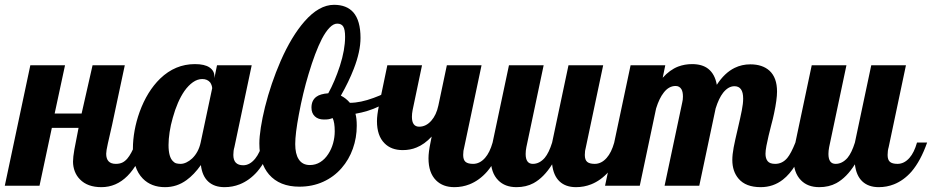

<svg xmlns="http://www.w3.org/2000/svg" viewBox="-58 -771 3869 797"><path d="M273.9 -26.4Q259.8 -40.5 252.4 -59.8Q245.1 -79.1 245.1 -100.1Q245.1 -118.7 250.7 -150.4Q256.3 -182.1 268.1 -240.2H157.2L106 0H-38.1L67.9 -500H211.9L168.9 -299.8H280.8L326.2 -500H460L407.2 -252L389.6 -174.8Q382.8 -144.5 382.8 -132.8Q382.8 -90.8 422.9 -90.8Q438 -90.8 449.2 -95.9Q460.4 -101.1 470.2 -112.3Q479 -122.6 487.1 -137.7Q495.1 -152.8 506.8 -179.2H548.8Q485.8 5.9 362.8 5.9Q305.2 5.9 273.9 -26.4Z M534.7 -29.8Q493.7 -71.8 493.7 -154.8Q493.7 -189.9 500.7 -229Q507.8 -268.1 521.5 -306.2Q552.7 -392.1 606.9 -444.8Q669.4 -504.9 751 -504.9Q791.5 -504.9 811.8 -491Q832 -477.1 832 -454.1V-446.8L842.8 -500H986.8L915 -160.2Q910.6 -145.5 910.6 -127.9Q910.6 -85 951.7 -85Q979 -85 1001.5 -112.8Q1020.5 -136.2 1032.7 -179.2H1074.7Q1047.9 -103 1009.8 -58.6Q977.5 -22 937 -5.9Q907.2 5.9 874 5.9Q831.5 5.9 806.4 -17.3Q781.2 -40.5 775.9 -85.9Q747.6 -45.9 716.3 -23.4Q676.3 5.9 627 5.9Q569.8 5.9 534.7 -29.8ZM739.7 -113.3Q766.1 -138.7 774.9 -179.2L822.8 -404.8Q822.8 -409.7 820.6 -416.3Q818.4 -422.9 814.5 -428.7Q802.7 -442.9 781.7 -442.9Q761.7 -442.9 742.9 -429.7Q724.1 -416.5 707.5 -393.1Q678.2 -350.6 659.2 -282.2Q650.4 -252 646 -222.4Q641.6 -192.9 641.6 -168.9Q641.6 -119.1 660.2 -101.6Q666.5 -94.7 674.3 -92.8Q682.1 -90.8 691.9 -90.8Q703.1 -90.8 715.6 -96.7Q728 -102.5 739.7 -113.3Z M1058.6 -46.9Q1018.6 -93.3 1018.6 -175.8Q1018.6 -202.6 1024.7 -241.9Q1030.8 -281.2 1042 -326.7Q1066.4 -424.3 1106.9 -517.6Q1151.9 -620.1 1205.6 -681.6Q1266.1 -751 1328.6 -751Q1380.9 -751 1408.7 -719.7Q1438.5 -685.5 1438.5 -613.8Q1438.5 -557.1 1410.6 -485.4Q1389.6 -431.2 1356.9 -374Q1377.9 -363.8 1394.5 -344.2Q1438 -344.2 1493.2 -364.7Q1542.5 -382.3 1577.6 -407.2L1586.9 -379.9Q1559.1 -350.6 1515.1 -329.3Q1471.2 -308.1 1417.5 -298.8Q1422.9 -280.3 1422.9 -249Q1422.9 -199.2 1406.7 -153.8Q1390.6 -108.4 1359.9 -73.2Q1328.1 -36.6 1283.4 -16.4Q1238.8 3.9 1184.6 3.9Q1102.5 3.9 1058.6 -46.9ZM1304.7 -131.8Q1317.9 -151.9 1324.7 -176.5Q1331.5 -201.2 1331.5 -226.1Q1331.5 -263.2 1322.8 -280.8Q1313 -277.3 1306.4 -276.1Q1299.8 -274.9 1286.6 -274.9Q1262.7 -274.9 1248.8 -288.1Q1234.9 -301.3 1234.9 -324.2Q1234.9 -354 1254.9 -369.1Q1271 -381.3 1304.7 -383.8Q1331.5 -432.1 1353 -497.6Q1374.5 -564.5 1374.5 -618.2Q1374.5 -648.4 1366.9 -660.6Q1359.4 -672.9 1341.8 -672.9Q1326.2 -672.9 1310.1 -656.2Q1293.9 -639.6 1278.3 -609.9Q1250 -554.7 1222.7 -462.9Q1199.2 -385.3 1182.6 -295.9Q1167.5 -215.8 1167.5 -172.9Q1167.5 -132.3 1181.6 -110.4Q1196.8 -85.9 1228.5 -85.9Q1252 -85.9 1271.5 -98.1Q1291 -110.4 1304.7 -131.8Z M1752 -22.5Q1720.7 -53.7 1720.7 -113.8Q1720.7 -140.1 1729 -179.2L1733.9 -204.1Q1704.1 -171.9 1670.9 -158.7Q1645 -147.9 1613.8 -147.9Q1565.9 -147.9 1538.1 -176.3Q1506.8 -207.5 1506.8 -268.1Q1506.8 -293 1515.1 -333L1549.8 -500H1693.8L1654.8 -314Q1651.9 -299.3 1651.9 -286.1Q1651.9 -245.1 1682.1 -245.1Q1710.4 -245.1 1732.4 -270Q1753.4 -293.9 1761.7 -333L1796.9 -500H1940.9L1869.1 -160.2Q1864.7 -145.5 1864.7 -127.9Q1864.7 -107.4 1874.5 -99.1Q1884.3 -90.8 1905.8 -90.8Q1933.6 -90.8 1955.6 -115.7Q1975.1 -137.7 1986.8 -179.2H2028.8Q2002 -103 1963.9 -58.6Q1931.6 -22 1891.1 -5.9Q1861.3 5.9 1828.1 5.9Q1780.3 5.9 1752 -22.5Z M2010.3 -22.5Q1979 -53.7 1979 -113.8Q1979 -142.1 1986.8 -179.2L2054.7 -500H2198.7L2127 -160.2Q2124 -145 2124 -131.8Q2124 -90.8 2153.8 -90.8Q2181.2 -90.8 2203.1 -115.7Q2220.7 -136.7 2233.9 -179.2L2301.8 -500H2445.8L2374 -160.2Q2369.6 -145.5 2369.6 -127.9Q2369.6 -107.4 2379.4 -99.1Q2389.2 -90.8 2410.6 -90.8Q2438.5 -90.8 2460.4 -115.7Q2480 -137.7 2491.7 -179.2H2533.7Q2506.8 -103 2468.8 -58.6Q2436.5 -22 2396 -5.9Q2366.2 5.9 2333 5.9Q2290 5.9 2264.6 -18.1Q2239.3 -42 2233.9 -88.9Q2199.7 -34.2 2156.7 -10.7Q2126 5.9 2085.9 5.9Q2038.1 5.9 2010.3 -22.5Z M3007.8 -29.3Q2981.9 -59.6 2981.9 -106.9Q2981.9 -129.4 2987.5 -159.2Q2993.2 -189 3004.4 -235.8Q3015.6 -283.7 3021.2 -312.3Q3026.9 -340.8 3026.9 -361.8Q3026.9 -413.1 2990.7 -413.1Q2965.3 -413.1 2943.8 -386.2Q2925.8 -363.3 2912.6 -320.8L2844.7 0H2700.7L2773.9 -345.2Q2776.9 -356.9 2776.9 -370.1Q2776.9 -390.1 2770.5 -400.9Q2762.2 -414.1 2746.6 -414.1Q2718.3 -414.1 2697.3 -386.7Q2678.7 -363.3 2665.5 -320.8L2597.7 0H2453.6L2559.6 -500H2703.6L2692.9 -448.2Q2722.2 -481 2756.8 -494.6Q2784.2 -504.9 2814.9 -504.9Q2856.9 -504.9 2881.8 -485.4Q2909.7 -463.4 2917.5 -418.9Q2949.7 -468.8 2991.7 -489.3Q3021.5 -503.9 3056.6 -503.9Q3106.9 -503.9 3136.2 -477.5Q3167.5 -448.7 3167.5 -391.1Q3167.5 -358.4 3155.3 -300.8Q3150.4 -276.9 3143.6 -252.4Q3131.3 -205.6 3123.5 -166Q3119.6 -145.5 3119.6 -132.8Q3119.6 -112.8 3128.7 -101.8Q3137.7 -90.8 3159.7 -90.8Q3189.5 -90.8 3210 -115.2Q3225.6 -133.8 3243.7 -179.2H3285.6Q3248.5 -69.3 3191.9 -25.4Q3151.9 5.9 3099.6 5.9Q3037.6 5.9 3007.8 -29.3Z M3267.1 -22.5Q3235.8 -53.7 3235.8 -113.8Q3235.8 -142.1 3243.7 -179.2L3311.5 -500H3455.6L3383.8 -160.2Q3380.9 -145 3380.9 -131.8Q3380.9 -90.8 3410.6 -90.8Q3438 -90.8 3460 -115.7Q3477.5 -136.7 3490.7 -179.2L3558.6 -500H3702.6L3630.9 -160.2Q3626.5 -145.5 3626.5 -127.9Q3626.5 -107.4 3636.2 -99.1Q3646 -90.8 3667.5 -90.8Q3695.3 -90.8 3717.3 -115.7Q3736.8 -137.7 3748.5 -179.2H3790.5Q3763.7 -103 3725.6 -58.6Q3693.4 -22 3652.8 -5.9Q3623 5.9 3589.8 5.9Q3546.9 5.9 3521.5 -18.1Q3496.1 -42 3490.7 -88.9Q3456.5 -34.2 3413.6 -10.7Q3382.8 5.9 3342.8 5.9Q3294.9 5.9 3267.1 -22.5Z"/></svg>

Font: Pattaya
Style: Regular
Weight: 400
Designer: Pablo Impallari / Thai characters Designed by Thanarat Vachiruckul and Suppakit Chalermlarp
Foundry: Pablo Impallari
Version: Version 1.007;September 16, 2023;FontCreator 15.0.0.2934 64-